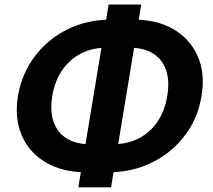

<svg xmlns="http://www.w3.org/2000/svg" viewBox="-20 -783 929 839"><path d="M356.4 -30.3Q253.4 -30.3 180.9 -72.8Q108.4 -115.2 75.4 -190.4Q42.5 -265.6 58.6 -363.8Q75.2 -461.4 132.1 -536.9Q189 -612.3 275.1 -654.8Q361.3 -697.3 464.4 -697.3H563Q666.5 -697.3 738.8 -654.8Q811 -612.3 844 -537.4Q877 -462.4 860.8 -364.7Q849.1 -291 813.5 -229.7Q777.8 -168.5 723.4 -123.8Q668.9 -79.1 600.8 -54.7Q532.7 -30.3 455.1 -30.3ZM374.5 -152.8H473.6Q536.6 -152.8 586.2 -178.2Q635.7 -203.6 668 -251Q700.2 -298.3 710.9 -363.8Q721.7 -429.2 705.8 -476.3Q689.9 -523.4 649.2 -549.1Q608.4 -574.7 545.4 -574.7H446.3Q383.8 -574.7 334.2 -549.3Q284.7 -523.9 252 -476.8Q219.2 -429.7 208.5 -363.3Q197.8 -297.9 214.1 -250.7Q230.5 -203.6 271.2 -178.2Q312 -152.8 374.5 -152.8ZM322.3 35.6 454.6 -763.2H597.2L465.3 35.6Z"/></svg>

Font: Inter 17pt
Style: Bold Italic
Weight: 700
Italic angle: -9.3988°
Version: Version 4.001;git-66647c0bb